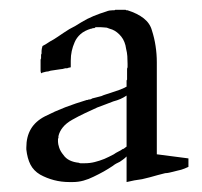

<svg xmlns="http://www.w3.org/2000/svg" viewBox="-20 -720 409 388"><path d="M235.8 -354V-403.8Q231.9 -399.9 228.5 -397.5Q225.1 -395 222.2 -393.1Q217.8 -391.1 214.4 -389.2Q210.9 -387.2 208 -384.8Q199.2 -378.9 189.7 -373.5Q180.2 -368.2 168.9 -362.8Q159.2 -357.9 148.7 -355Q138.2 -352.1 127 -352.1Q126 -352.1 125.5 -352.1Q125 -352.1 124 -352.1Q123 -352.1 122.1 -352.1Q121.1 -352.1 120.1 -352.1Q104 -352.1 89.1 -356Q74.2 -359.9 61 -367.2Q47.9 -375 41.5 -387.5Q35.2 -399.9 33.2 -418Q33.2 -418.9 33.2 -419.9Q33.2 -420.9 33.2 -421.9Q33.2 -443.8 42.5 -459.5Q51.8 -475.1 70.8 -484.9Q90.8 -495.1 111.8 -503.2Q132.8 -511.2 155.8 -518.1Q157.2 -518.1 157.7 -518.1Q158.2 -518.1 159.2 -519Q160.2 -519 161.1 -519Q162.1 -519 163.6 -519.5Q165 -520 166 -521Q170.9 -522 175.5 -523.4Q180.2 -524.9 185.1 -525.9Q189 -527.8 194.1 -529.3Q199.2 -530.8 203.1 -532.2Q211.9 -535.2 220.5 -538.1Q229 -541 235.8 -544.9Q235.8 -546.9 235.8 -548.8Q235.8 -550.8 235.8 -554.2Q235.8 -555.2 235.8 -556.6Q235.8 -558.1 236.8 -559.1Q236.8 -561 236.8 -562.5Q236.8 -564 236.8 -564.9Q236.8 -567.9 236.8 -571Q236.8 -574.2 236.8 -577.1Q236.8 -579.1 236.8 -580.6Q236.8 -582 237.8 -584Q237.8 -585 237.8 -586.9Q237.8 -588.9 237.8 -590.8Q237.8 -599.1 237.3 -606.4Q236.8 -613.8 234.9 -621.1Q233.9 -628.9 231.4 -635Q229 -641.1 225.1 -646Q221.2 -650.9 216.6 -654.5Q211.9 -658.2 207 -660.2Q204.1 -661.1 201.2 -662.1Q198.2 -663.1 195.8 -664.1Q192.9 -664.1 189.9 -664.6Q187 -665 184.1 -665Q183.1 -665 181.6 -665Q180.2 -665 178.2 -665Q176.8 -665 175.8 -665Q174.8 -665 173.8 -665Q172.9 -665 172.4 -664.6Q171.9 -664.1 171.4 -663.6Q170.9 -663.1 170.4 -663.1Q169.9 -663.1 168.9 -663.1Q168 -663.1 167.5 -663.1Q167 -663.1 166.5 -662.6Q166 -662.1 165.5 -662.1Q165 -662.1 164.1 -662.1Q150.9 -658.2 142.8 -651.1Q134.8 -644 130.9 -634.8Q127 -626 125 -616.9Q123 -607.9 123 -597.2Q123 -596.2 123 -595.7Q123 -595.2 123 -594.2Q123 -592.8 123 -591.8Q123 -590.8 123 -590.3Q123 -589.8 123 -588.9Q123 -587.9 123 -586.9Q123 -585.9 123 -585.4Q123 -585 123 -584Q122.1 -584 120.6 -583.5Q119.1 -583 118.2 -583Q116.2 -582 115 -582Q113.8 -582 111.8 -582Q108.9 -581.1 106.4 -580.6Q104 -580.1 102.1 -580.1Q97.2 -579.1 92 -578.6Q86.9 -578.1 82 -577.1Q80.1 -576.2 77.6 -575.7Q75.2 -575.2 73.2 -575.2Q69.8 -574.2 67.4 -573.7Q64.9 -573.2 63 -571.8Q63 -573.2 62.5 -574.2Q62 -575.2 62 -576.2Q62 -578.1 62 -579.1Q62 -581.1 62 -583Q62 -585 62 -586.9Q62 -588.9 62 -591.6Q62 -594.2 62 -597.2Q62 -598.1 62 -599.1Q62 -600.1 63 -602.1Q63 -603 63 -604.5Q63 -606 63 -606.9Q63 -607.9 63 -608.9Q63 -609.9 64 -611.8Q64 -612.8 64 -614.5Q64 -616.2 64 -617.2Q64 -619.1 64.5 -621.6Q64.9 -624 65.9 -627Q69.8 -628.9 73.5 -631.3Q77.1 -633.8 81.1 -636.2Q85 -638.2 88.9 -640.6Q92.8 -643.1 97.2 -646Q103 -649.9 108.4 -653.6Q113.8 -657.2 120.1 -661.1Q126 -664.1 132.1 -667.5Q138.2 -670.9 144 -674.8Q155.8 -682.1 168.9 -687.5Q182.1 -692.9 194.8 -696.8Q198.2 -698.2 201.2 -698.7Q204.1 -699.2 207 -699.2Q209 -699.2 210.4 -699.2Q211.9 -699.2 212.9 -700.2Q214.8 -700.2 216.3 -700.2Q217.8 -700.2 219.2 -700.2Q221.2 -700.2 223.6 -700.2Q226.1 -700.2 229 -700.2Q230 -700.2 231 -700.2Q231.9 -700.2 233.9 -700.2Q234.9 -699.2 235.8 -699.2Q236.8 -699.2 237.8 -699.2Q257.8 -692.9 270.5 -682.9Q283.2 -672.9 287.1 -658.2Q292 -643.1 294.4 -627Q296.9 -610.8 296.9 -594.2V-408.2L360.8 -399.9V-382.8Q356.9 -380.9 353 -379.4Q349.1 -377.9 346.2 -377Q341.8 -376 337.9 -375Q334 -374 330.1 -373Q326.2 -372.1 322 -371.1Q317.9 -370.1 314 -370.1Q310.1 -369.1 306.6 -368.2Q303.2 -367.2 298.8 -366.2Q291 -363.8 283 -361.8Q274.9 -359.9 267.1 -357.9Q258.8 -356.9 251.5 -355.5Q244.1 -354 235.8 -352.1ZM235.8 -425.8V-526.9Q230 -522.9 223.4 -520Q216.8 -517.1 209 -515.1Q201.2 -512.2 193.1 -509Q185.1 -505.9 176.8 -502.9Q164.1 -497.1 151.1 -491Q138.2 -484.9 126 -478Q113.8 -471.2 106.9 -462.6Q100.1 -454.1 98.1 -444.8Q98.1 -443.8 98.1 -443.4Q98.1 -442.9 98.1 -442.4Q98.1 -441.9 98.1 -441.4Q98.1 -440.9 97.7 -440.4Q97.2 -439.9 97.2 -439.5Q97.2 -439 97.2 -438.5Q97.2 -438 97.2 -437.5Q97.2 -437 97.2 -433.1Q97.2 -429.2 99.6 -421.6Q102.1 -414.1 107.9 -407.2Q112.8 -399.9 120.8 -396Q128.9 -392.1 139.2 -391.1Q141.1 -390.1 142.6 -390.1Q144 -390.1 145 -390.1Q147 -390.1 148.4 -390.1Q149.9 -390.1 150.9 -390.1Q162.1 -390.1 171.6 -392.6Q181.2 -395 190.9 -398.9Q195.8 -400.9 200.4 -403.3Q205.1 -405.8 210 -408.2Q213.9 -411.1 219 -413.6Q224.1 -416 228 -418.9Q229 -418.9 230 -419.4Q231 -419.9 231.9 -420.9Q232.9 -421.9 233.9 -422.4Q234.9 -422.9 235.8 -423.8Z"/></svg>

Font: Saysettha OT
Style: Regular
Weight: 400
Designer: John M. Durdin and Silvain Dupertuis
Foundry: Lao Script for Windows
Version: Version 2.000